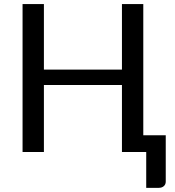

<svg xmlns="http://www.w3.org/2000/svg" viewBox="-20 -737 850 931"><path d="M571.3 0V-324.7H192.9V0H89.4V-717.3H192.9V-399.4H571.3V-717.3H674.8V-81.1H783.7V143.6Q783.7 157.2 774.4 165.5Q765.1 173.8 750.5 173.8H689V0Z"/></svg>

Font: Lato-Medium
Style: Regular
Weight: 500
Designer: Lukasz Dziedzic
Foundry: tyPoland Lukasz Dziedzic
Version: Version 2.006; 2014-01-15